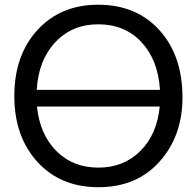

<svg xmlns="http://www.w3.org/2000/svg" viewBox="-20 -761 822 804"><path d="M648.9 -314.9H134.8Q146.5 -198.2 216.3 -128.4Q285.6 -59.1 392.1 -59.1Q498 -59.1 567.9 -128.9Q637.7 -198.7 648.9 -314.9ZM649.9 -384.8Q642.1 -509.8 572.3 -584.5Q502.9 -659.2 391.1 -659.2Q282.2 -659.2 211.4 -584Q141.1 -509.3 133.8 -384.8ZM744.1 -353Q744.1 -191.4 647.9 -84Q552.2 22.9 392.1 22.9Q233.9 22.9 137.2 -82.5Q40 -188.5 40 -358.9Q40 -529.8 137.2 -635.7Q233.9 -741.2 391.1 -741.2Q550.8 -741.2 647.5 -634.8Q744.1 -528.3 744.1 -353Z"/></svg>

Font: Miedinger*
Style: Book
Weight: 400
Version: Version 001.000